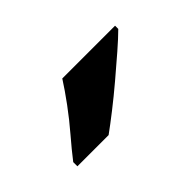

<svg xmlns="http://www.w3.org/2000/svg" viewBox="-33 -897 422 422"><g transform="rotate(-45 178.5 -686.0)"><path d="M317 -756Q303 -742 280 -722Q257 -702 231 -680Q205 -658 180 -638.5Q155 -619 137 -606H40V-619Q57 -641 78.5 -666Q100 -691 119.5 -717.5Q139 -744 153 -766H317Z"/></g></svg>

Font: Noto Sans Bengali SemiCondensed
Style: Bold
Weight: 700
Width: 4
Designer: Jelle Bosma - Monotype Design Team
Foundry: Monotype Imaging Inc.
Version: Version 2.003